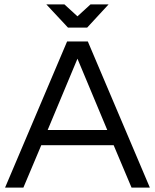

<svg xmlns="http://www.w3.org/2000/svg" viewBox="-20 -850 702 870"><path d="M3 0 284 -662H378L659 0H576L495 -192H167L86 0ZM196 -261H466L331 -584ZM288 -725 190 -830H272L331 -776L390 -830H472L375 -725Z"/></svg>

Font: Questrial
Style: Regular
Weight: 400
Designer: Joe Prince, Laura Meseguer
Foundry: Joe Prince, Laura Meseguer
Version: Version 2.000; ttfautohint (v1.8.3)